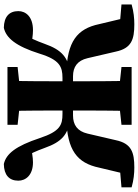

<svg xmlns="http://www.w3.org/2000/svg" viewBox="122 -838 731 1016"><g transform="rotate(-90 488.0 -330.5)"><path d="M335.2 0H640.9V-53.7L500.9 -68.7H475.1L335.2 -53.7V0ZM335.2 -603.3 475.1 -588.3H500.9L640.9 -603.3V-657H335.2V-603.3ZM407.7 0H568.4C565.4 -102.3 565.4 -206.3 565.4 -312.9V-342.6C565.4 -451.3 565.4 -555.3 568.4 -657H407.7C410.7 -554.7 410.7 -450.7 410.7 -342.6V-312.9C410.7 -205.7 410.7 -101.7 407.7 0ZM722.4 -83.7C740 -0.7 786.4 14.3 867 14.3C897.7 14.3 933 11.1 971.9 0V-53.7L804.3 -67.9L900.6 -34.4L867.9 -171.2C843.5 -288.9 774.8 -340.9 610.1 -345.5L610.4 -326.4C691 -334.8 731.3 -369.2 763.2 -459.6C781.1 -508.4 793.6 -536.6 814 -566.7L753.8 -533.3C777.9 -526.6 810 -522 835.9 -522C907.7 -522 936.7 -560.7 936.7 -599.4C936.7 -648.2 906.6 -675.3 848.3 -676.2C794.8 -664.3 751.2 -613.3 711.2 -486.1C678.8 -380.7 642.1 -365.9 583.6 -365.9H488V-310.1H592C641.1 -310.1 675.1 -287.2 687.6 -233.2L722.4 -83.7ZM253.7 -83.7 288.5 -233.2C301 -287.2 334.9 -310.1 384.1 -310.1H488V-365.9H392.4C334.5 -365.9 300.4 -378.3 264.8 -486.1C222.7 -613.3 181.3 -664.3 127.7 -676.2C69.5 -675.3 39.4 -648.2 39.4 -599.4C39.4 -561.4 67.6 -522 136.5 -522C162.5 -522 196 -528 222.2 -534.7L162 -566.7C182.4 -536.6 194.9 -508.4 212.9 -459.6C244.7 -369.2 285 -334.8 365.6 -326.4L365.9 -345.5C201.2 -340.9 132.6 -288.9 108.2 -171.2L75.5 -34.4L171.8 -67.9L4.2 -53.7V0C43.1 11.1 78.3 14.3 109 14.3C189.6 14.3 236.1 -0.7 253.7 -83.7Z"/></g></svg>

Font: Source Serif Variable
Style: Regular
Weight: 389
Designer: Frank Grießhammer
Foundry: Adobe Systems Incorporated
Version: Version 3.001;hotconv 1.0.111;makeotfexe 2.5.65597